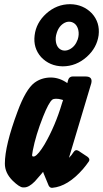

<svg xmlns="http://www.w3.org/2000/svg" viewBox="-20 -898 495 923"><path d="M146.5 -728.5Q153.8 -788.6 202.1 -832.5Q252.4 -877.9 317.4 -877.9Q379.9 -877 421.9 -833.5Q461.4 -789.6 454.1 -728.5Q445.8 -668.5 397.5 -625Q346.2 -579.1 281.2 -579.1Q218.8 -580.1 177.7 -623.5Q138.7 -667.5 146.5 -728.5ZM252.9 -740.2Q245.1 -717.3 249 -695.3Q254.9 -664.1 280.3 -656.2Q296.4 -651.9 313.5 -660.2Q341.3 -673.8 353.5 -708Q361.3 -731.4 356.4 -753.9Q349.1 -784.2 324.2 -792Q308.1 -796.9 291 -788.6Q263.7 -774.4 252.9 -740.2ZM188.5 -67.4H189L187 -71.8L177.7 -60.5Q160.2 -39.6 147.5 -25.9Q119.1 2.9 96.7 2.9H89.8Q73.2 2 41 -29.3Q3.4 -66.4 3.4 -111.3Q3.4 -198.2 64 -360.8Q103.5 -468.3 145.5 -500Q178.7 -524.9 223.6 -525.4Q265.6 -525.4 303.7 -498.5L305.7 -506.8Q308.6 -518.6 312 -522.5Q319.3 -530.3 329.1 -530.3H391.6Q426.3 -530.3 418.9 -498L311.5 -139.2Q325.2 -152.8 333 -166Q342.8 -181.6 357.4 -172.9L400.4 -144.5Q414.6 -133.8 407.2 -122.1Q394 -103 379.4 -85.9Q306.2 -1.5 231.4 4.9Q220.2 5.9 213.9 -5.9ZM283.2 -417Q281.2 -417.5 279.3 -418.5Q261.2 -423.8 249 -423.3Q237.8 -423.3 231.4 -418.9Q214.4 -405.8 187 -336.9Q151.9 -248.5 137.7 -174.8Q134.8 -158.2 134.3 -152.8Q134.3 -145.5 140.1 -145.5Q143.6 -145.5 146.5 -146.5Q164.6 -154.8 194.3 -204.1Q246.1 -293.5 278.3 -402.3Z"/></svg>

Font: Allan
Style: Bold
Weight: 700
Version: Version 1.005